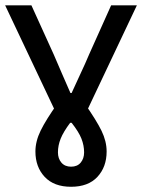

<svg xmlns="http://www.w3.org/2000/svg" viewBox="-21 -696 540 728"><path d="M248.5 12.2Q183.6 12.2 148.4 -25.4Q113.3 -63 113.3 -121.6Q113.3 -160.2 133.1 -200.7Q152.8 -241.2 198.2 -305.2V-253.9L-1.5 -675.8H98.1L182.6 -489.7Q198.2 -453.6 213.9 -417Q229.5 -380.4 246.1 -343.3H250.5Q267.1 -380.4 284.4 -417Q301.8 -453.6 316.9 -489.7L400.4 -675.8H498L298.8 -254.9V-305.2Q344.7 -239.7 364 -200Q383.3 -160.2 383.3 -121.6Q383.3 -63 348.4 -25.4Q313.5 12.2 248.5 12.2ZM248.5 -64Q272 -64 284.9 -79.3Q297.9 -94.7 297.9 -118.2Q297.9 -144.5 287.8 -170.2Q277.8 -195.8 250.5 -230.5H245.1Q219.2 -195.8 209 -170.2Q198.7 -144.5 198.7 -118.2Q198.7 -94.7 211.9 -79.3Q225.1 -64 248.5 -64Z"/></svg>

Font: Akatab Medium
Style: Regular
Weight: 500
Designer: SIL Global
Foundry: SIL Global
Version: Version 4.100